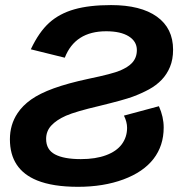

<svg xmlns="http://www.w3.org/2000/svg" viewBox="-20 -718 707 748"><path d="M513.2 -522.9Q513.2 -556.6 481.7 -576.4Q450.2 -596.2 393.6 -596.2Q272.5 -596.2 232.4 -493.2L100.1 -525.9Q131.8 -593.3 171.9 -629.4Q211.4 -665 269.5 -681.6Q327.6 -698.2 412.6 -698.2Q528.3 -698.2 591.3 -653.1Q654.3 -607.9 654.3 -524.4Q654.3 -486.3 642.3 -457.5Q630.4 -428.7 609.9 -407.2Q588.9 -385.3 560.1 -369.6Q531.2 -354 497.1 -341.3Q480 -335 447.3 -325.9Q414.6 -316.9 366.7 -305.2Q274.9 -283.7 236.8 -267.1Q199.7 -250.5 179.7 -228.8Q159.7 -207 159.7 -176.8Q159.7 -134.8 194.3 -116.5Q229 -98.1 294.9 -98.1Q352.5 -98.1 393.1 -113.3Q434.1 -128.4 454.6 -156.2Q475.1 -184.1 475.1 -220.2Q475.1 -242.7 462.9 -267.6L599.1 -304.2Q617.7 -262.7 617.7 -221.2Q617.7 -150.4 578.1 -99.1Q538.6 -47.9 460.9 -19Q383.3 9.8 283.7 9.8Q186 9.8 124.5 -15.1Q18.6 -58.1 18.6 -175.3Q18.6 -232.4 48.3 -276.9Q67.9 -306.6 101.3 -330.3Q134.8 -354 189.2 -373.8Q243.7 -393.6 325.2 -411.1Q417.5 -430.2 448.7 -443.4Q462.4 -449.7 472.7 -455.6Q485.8 -463.9 492.7 -471.2Q513.2 -491.7 513.2 -522.9Z"/></svg>

Font: Arimo
Style: Bold Italic
Weight: 700
Italic angle: -12°
Designer: Steve Matteson
Foundry: Monotype Imaging Inc.
Version: Version 1.33